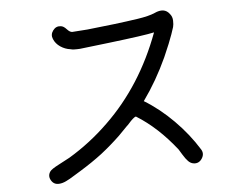

<svg xmlns="http://www.w3.org/2000/svg" viewBox="-52 -785 1104 868"><g transform="rotate(-5 500.0 -351.0)"><path d="M835 -79.1Q847.7 -58.6 833.5 -37.1Q819.3 -15.6 794.9 -19.5Q782.2 -21.5 771.5 -32.2Q760.7 -43 748 -64Q735.4 -85 733.4 -87.9Q650.4 -193.4 555.7 -252Q551.8 -256.8 530.3 -235.4Q527.3 -232.4 520.5 -224.6Q513.7 -216.8 509.8 -213.9Q497.1 -200.2 469.7 -172.9Q427.7 -132.8 382.8 -97.7Q337.9 -63.5 282.2 -29.3Q276.4 -26.4 253.4 -11.7Q230.5 2.9 213.9 10.7Q197.3 18.6 182.6 19.5Q158.2 21.5 146 0.5Q133.8 -20.5 147.5 -40Q154.3 -49.8 188.5 -67.4L238.3 -93.8Q335.9 -152.3 418 -232.4Q582 -390.6 668.9 -625Q626 -615.2 461.9 -595.7Q338.9 -581.1 329.1 -580.1Q297.9 -578.1 286.1 -582Q261.7 -585 240.7 -599.1Q219.7 -613.3 210.9 -634.8Q202.1 -655.3 215.8 -673.8Q229.5 -692.4 251 -689.5Q263.7 -688.5 276.9 -673.8Q290 -659.2 300.8 -659.2Q307.6 -659.2 370.1 -664.1Q502 -677.7 600.6 -692.4Q652.3 -700.2 678.7 -711.9Q724.6 -733.4 748 -701.2Q758.8 -688.5 759.3 -670.4Q759.8 -652.3 756.8 -641.6Q753.9 -630.9 746.1 -609.4Q734.4 -575.2 705.1 -508.8Q658.2 -406.2 595.7 -319.3Q665 -277.3 728 -213.9Q791 -150.4 835 -79.1Z"/></g></svg>

Font: irohamaru Regular
Style: Regular
Weight: 400
Designer: [Source Han Sans]
Ryoko NISHIZUKA  (kana & ideographs); Paul D. Hunt (Latin, Greek & Cyrillic); Wenlong ZHANG  (bopomofo
Version: Version 1.00